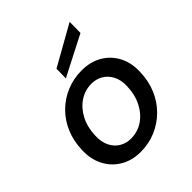

<svg xmlns="http://www.w3.org/2000/svg" viewBox="-206 -870 1013 1013"><g transform="rotate(-45 301.0 -363.5)"><path d="M259 12Q194 12 145 -17.5Q96 -47 70 -98.5Q44 -150 47 -216Q49 -280 72 -334.5Q95 -389 135.5 -429Q176 -469 229 -491Q282 -513 342 -513Q408 -513 456.5 -484.5Q505 -456 531.5 -405.5Q558 -355 555 -288Q553 -223 530 -168.5Q507 -114 466.5 -73.5Q426 -33 373 -10.5Q320 12 259 12ZM272 -74Q322 -74 362 -100.5Q402 -127 426.5 -174.5Q451 -222 453 -282Q455 -329 438.5 -361Q422 -393 393.5 -410Q365 -427 330 -427Q281 -427 241 -400.5Q201 -374 176.5 -327Q152 -280 150 -219Q148 -173 164 -140.5Q180 -108 208.5 -91Q237 -74 272 -74ZM254 -542 255 -613 479 -739 478 -657Z"/></g></svg>

Font: DM Sans 17pt Medium
Style: Italic
Weight: 500
Italic angle: -10°
Version: Version 4.004;gftools[0.9.30]